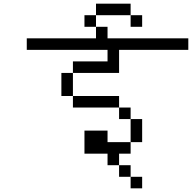

<svg xmlns="http://www.w3.org/2000/svg" viewBox="-20 -895 1040 1040"><path d="M750 125V62.5H687.5V125ZM1000 -625V-687.5H562.5V-750H500V-687.5H125V-625H562.5V-562.5H375V-500H312.5Q312.5 -500 312.5 -375H375V-312.5H625V-250H687.5Q687.5 -250 687.5 -125H562.5V-187.5H437.5Q437.5 -187.5 437.5 -62.5H562.5V0H625V62.5H687.5V0H625V-62.5H687.5V-125H750Q750 -125 750 -250H687.5V-312.5H625V-375H375Q375 -375 375 -500H625Q625 -500 625 -625ZM750 -750V-812.5H687.5V-750ZM500 -750V-812.5H437.5V-750ZM500 -812.5H687.5V-875H500Z"/></svg>

Font: UnifontExMono
Style: Regular
Weight: 500
Version: Version 15.0.06